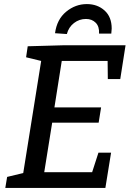

<svg xmlns="http://www.w3.org/2000/svg" viewBox="-20 -922 642 942"><path d="M509 -534 508 -623H283L247 -395H476L464 -320H236L197 -77H432L463 -173H525L497 0H6L15 -54L94 -73L182 -623L108 -641L116 -695L295 -700H596L570 -534ZM528 -782Q528 -775 526 -757H466Q468 -792 449.5 -810.5Q431 -829 402 -829Q369 -829 343 -809Q317 -789 308 -755L250 -759Q259 -827 304.5 -864.5Q350 -902 406 -902Q458 -902 493 -870.5Q528 -839 528 -782Z"/></svg>

Font: Bitter Pro Medium
Style: Italic
Weight: 500
Italic angle: -9°
Designer: Sol Matas, and Bitter project Authors
Foundry: Sol Matas
Version: Version 1.010